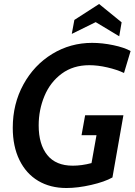

<svg xmlns="http://www.w3.org/2000/svg" viewBox="-20 -929 678 963"><path d="M44 -288Q44 -408 97.5 -505.5Q151 -603 242 -658.5Q333 -714 442 -714Q493 -714 548 -702.5Q603 -691 635 -673L602 -563Q566 -580 518 -591Q470 -602 428 -602Q347 -602 289.5 -559.5Q232 -517 203 -447.5Q174 -378 174 -300Q174 -205 217 -151.5Q260 -98 345 -98Q390 -98 439 -111L464 -251H389L407 -351H599L544 -39Q505 -17 437.5 -1.5Q370 14 313 14Q232 14 171.5 -22Q111 -58 77.5 -126.5Q44 -195 44 -288ZM460 -818 340 -759 353 -829 477 -909 590 -817 578 -747Z"/></svg>

Font: Cabin SemiBold
Style: Italic
Weight: 600
Italic angle: -7°
Designer: Pablo Impallari
Foundry: Pablo Impallari. http://www.impallari.com Igino Marini. http://www.ikern.com
Version: Version 2.200